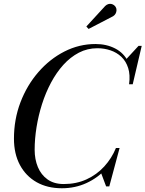

<svg xmlns="http://www.w3.org/2000/svg" viewBox="-20 -995 776 1025"><path d="M310 10Q233 10 175.8 -22.2Q118.5 -54.5 86.5 -114Q54.5 -173.5 54.5 -255Q54.5 -357.5 89.2 -448.8Q124 -540 184.8 -610Q245.5 -680 324 -720Q402.5 -760 490 -760Q549 -760 595.2 -736Q641.5 -712 665 -664.2Q688.5 -616.5 679.5 -545H669Q676 -595.5 664.2 -632Q652.5 -668.5 627.8 -691.8Q603 -715 569.8 -726.2Q536.5 -737.5 500 -737.5Q446.5 -737.5 401 -713.8Q355.5 -690 318.2 -648.8Q281 -607.5 252.2 -553.5Q223.5 -499.5 204.2 -438.8Q185 -378 175 -315.8Q165 -253.5 165 -195.5Q165 -144.5 182.2 -103Q199.5 -61.5 234 -37Q268.5 -12.5 320.5 -12.5Q387.5 -12.5 442 -37.5Q496.5 -62.5 536.5 -106.2Q576.5 -150 599 -205H610.5Q590.5 -143.5 546.8 -94.8Q503 -46 442.2 -18Q381.5 10 310 10ZM546.5 0 520 -70.5Q536.5 -89.5 554 -109.8Q571.5 -130 585.5 -158L599 -205H618.5L563.5 0ZM669 -545 676.5 -586.5Q674.5 -611.5 669.8 -633Q665 -654.5 652.5 -677.5L719.5 -750H736.5L688.5 -545ZM453 -840.5 441 -853.5 541.5 -963Q549.5 -970.5 557.8 -973Q566 -975.5 573.8 -974Q581.5 -972.5 587.8 -968Q594 -963.5 597.5 -957.5Q602.5 -949.5 602 -939.8Q601.5 -930 596.8 -921.8Q592 -913.5 584 -908.5Z"/></svg>

Font: Bodoni Moda SC
Style: Italic
Weight: 400
Italic angle: -13°
Designer: Owen Earl
Foundry: indestructible type
Version: Version 2.005